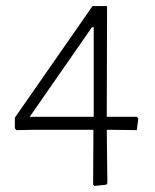

<svg xmlns="http://www.w3.org/2000/svg" viewBox="-20 -515 510 633"><path d="M333 -495 332 -130H431L436 -124L431 -86L349 -87H332L334 89L330 94L291 98L287 93L288 -87H88L34 -86L29 -92V-127L285 -495ZM78 -130H289V-425H283Z"/></svg>

Font: Alegreya Sans Light
Style: Regular
Weight: 300
Designer: Juan Pablo del Peral
Foundry: Huerta Tipografica
Version: Version 2.007